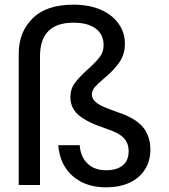

<svg xmlns="http://www.w3.org/2000/svg" viewBox="-20 -791 721 821"><path d="M60 -561C60 -561 60 0 60 0C60 0 151 0 151 0C151 0 151 -550 151 -550C151 -550 151 -550 151 -550C151 -646 199 -694 294 -694C294 -694 294 -694 294 -694C334 -694 366 -686 389 -669C412 -652 423 -628 423 -598C423 -598 423 -598 423 -598C423 -579 418 -563 407 -548C396 -533 379 -516 356 -495C356 -495 356 -495 356 -495C331 -473 313 -453 300 -436C287 -419 281 -398 281 -375C281 -375 281 -375 281 -375C281 -344 293 -319 316 -299C339 -279 377 -260 431 -242C431 -242 431 -242 431 -242C468 -230 493 -217 508 -202C523 -187 530 -168 530 -144C530 -144 530 -144 530 -144C530 -118 522 -98 505 -84C488 -70 464 -63 433 -63C433 -63 433 -63 433 -63C400 -63 373 -73 354 -92C334 -111 323 -137 321 -170C321 -170 229 -170 229 -170C229 -170 229 -170 229 -170C234 -114 254 -70 291 -38C328 -6 375 10 433 10C433 10 433 10 433 10C492 10 539 -5 573 -35C606 -64 623 -103 623 -151C623 -151 623 -151 623 -151C623 -190 612 -223 590 -249C568 -274 533 -295 484 -311C484 -311 484 -311 484 -311C441 -326 411 -338 396 -349C381 -360 373 -372 373 -387C373 -387 373 -387 373 -387C373 -398 377 -408 385 -418C393 -427 406 -440 424 -455C424 -455 424 -455 424 -455C452 -478 474 -501 490 -524C506 -546 514 -573 514 -605C514 -605 514 -605 514 -605C514 -634 506 -662 489 -687C472 -712 447 -733 414 -748C381 -763 341 -771 295 -771C295 -771 295 -771 295 -771C218 -771 159 -752 120 -713C80 -674 60 -623 60 -561Z"/></svg>

Font: Girnar Poppins
Style: Regular
Weight: 500
Designer: Ninad Kale (Devanagari), Jonny Pinhorn (Latin)
Foundry: Indian Type Foundry
Version: ""